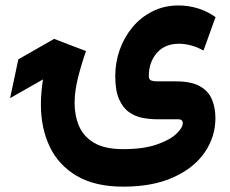

<svg xmlns="http://www.w3.org/2000/svg" viewBox="-20 -449 857 715"><path d="M439 246.1Q334 246.1 265.9 206.1Q197.8 166 165 96.9Q132.3 27.8 132.3 -59.6Q132.3 -104.5 140.1 -153.3L17.6 -83.5L48.3 -228L181.6 -304.2L300.3 -258.8Q282.2 -207 270 -157.7Q257.8 -108.4 257.8 -65.4Q257.8 -18.6 274.4 20.5Q291 59.6 330.6 83Q370.1 106.4 439 106.4Q513.2 106.4 562.5 89.6Q611.8 72.8 636.2 49.8Q660.6 26.9 660.6 9.3Q660.6 -4.9 643.1 -4.9H564Q539.1 -4.9 512 -9.8Q484.9 -14.6 461.4 -30.8Q438 -46.9 423.6 -79.1Q409.2 -111.3 409.2 -165.5Q409.2 -216.3 425.8 -263.4Q442.4 -310.5 473.4 -347.7Q504.4 -384.8 547.9 -406.7Q591.3 -428.7 645.5 -428.7Q682.1 -428.7 717.5 -417.7Q752.9 -406.7 782.7 -385.3L737.8 -260.7Q712.4 -274.9 689.2 -280.5Q666 -286.1 646.5 -286.1Q593.8 -286.1 564 -251.7Q534.2 -217.3 534.2 -166Q534.2 -152.8 542.7 -149.4Q551.3 -146 564 -146H635.3Q691.4 -146 723.4 -128.4Q755.4 -110.8 768.8 -79.8Q782.2 -48.8 782.2 -9.3Q782.2 60.5 742.2 118.7Q702.1 176.8 625.5 211.4Q548.8 246.1 439 246.1Z"/></svg>

Font: Vazirmatn FD ExtraBold
Style: Regular
Weight: 800
Designer: Saber Rastikerdar
Foundry: Saber Rastikerdar
Version: Version 33.003